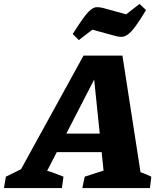

<svg xmlns="http://www.w3.org/2000/svg" viewBox="-74 -957 814 977"><path d="M641 -81Q655 -76 669.5 -70Q684 -64 696 -58L689 0H345L357 -58L453 -89L398 -621L437 -614L166 -88Q187 -82 207.5 -74Q228 -66 249 -58L241 0H-54L-44 -58L33 -96L351 -674H549ZM140 -183 183 -277H539L549 -183ZM327 -753 296 -784Q329 -836 350.5 -865.5Q372 -895 388 -907.5Q404 -920 417.5 -920.5Q431 -921 448 -917L568 -884L636 -937L669 -906Q637 -852 615 -822.5Q593 -793 576.5 -781.5Q560 -770 546 -769.5Q532 -769 517 -773L396 -806Z"/></svg>

Font: Piazzolla Thin Black
Style: Italic
Weight: 900
Italic angle: -11.3°
Version: Version 2.005